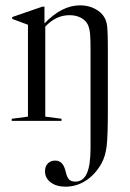

<svg xmlns="http://www.w3.org/2000/svg" viewBox="-20 -454 487 721"><path d="M150 -354Q190 -397 241 -397Q265 -397 283.5 -387.5Q302 -378 310 -361Q316 -348 318 -329Q320 -310 320 -271V102Q320 167 306 197.5Q292 228 263 228Q247 228 239 219.5Q231 211 226 188Q221 168 211.5 158.5Q202 149 187 149Q170 149 159.5 160Q149 171 149 189Q149 215 170.5 231Q192 247 226 247Q268 247 303.5 223.5Q339 200 362 158Q376 132 380.5 95Q385 58 385 -40V-271Q385 -327 383 -349.5Q381 -372 374 -385Q363 -407 337.5 -420.5Q312 -434 281 -434Q212 -434 147 -366V-429H139L26 -390V-383L85 -361V-16L24 -8V0H211V-8L150 -16Z"/></svg>

Font: Libre Caslon Display
Style: Regular
Weight: 400
Designer: Pablo Impallari, Rodrigo Fuenzalida
Foundry: Pablo Impallari, Rodrigo Fuenzalida
Version: Version 1.100; ttfautohint (v1.6) -l 8 -r 50 -G 200 -x 14 -D